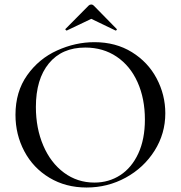

<svg xmlns="http://www.w3.org/2000/svg" viewBox="-20 -824 806 856"><path d="M49 -312Q49 -415 101 -488.5Q153 -562 234.5 -599Q316 -636 401 -636Q496 -636 568 -591.5Q640 -547 678.5 -474Q717 -401 717 -319Q717 -228 669 -152Q621 -76 540.5 -32Q460 12 366 12Q273 12 200.5 -31.5Q128 -75 88.5 -149.5Q49 -224 49 -312ZM626 -291Q626 -384 593.5 -457Q561 -530 500.5 -571Q440 -612 360 -612Q256 -612 198 -541.5Q140 -471 140 -347Q140 -252 173 -175Q206 -98 265.5 -54Q325 -10 401 -10Q465 -10 516 -43Q567 -76 596.5 -139.5Q626 -203 626 -291ZM387 -804Q393 -804 398 -799L500 -695Q501 -695 501 -693Q501 -691 498.5 -689Q496 -687 495 -688L387 -740L278 -688Q276 -687 273 -690.5Q270 -694 272 -695L375 -799Q380 -804 387 -804Z"/></svg>

Font: Cormorant Garamond Medium
Style: Regular
Weight: 500
Designer: Christian Thalmann (Catharsis Fonts)
Foundry: Catharsis Fonts
Version: Version 4.000